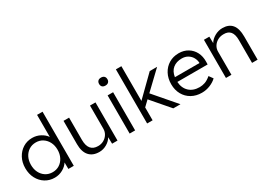

<svg xmlns="http://www.w3.org/2000/svg" viewBox="-6 -1504 3144 2274"><g transform="rotate(-30 1566.0 -367.0)"><path d="M285 10Q214 10 157.5 -25Q101 -60 68.5 -121.5Q36 -183 36 -261Q36 -340 69 -401.5Q102 -463 158 -498Q214 -533 284 -533Q344 -533 394.5 -506Q445 -479 473 -438V-740H548V0H474L473 -89Q447 -47 396 -18.5Q345 10 285 10ZM296 -59Q348 -59 389 -85Q430 -111 453.5 -157Q477 -203 477 -262Q477 -321 453.5 -366.5Q430 -412 389 -438.5Q348 -465 296 -465Q242 -465 201 -438.5Q160 -412 137 -366.5Q114 -321 114 -262Q114 -203 137 -157.5Q160 -112 201 -85.5Q242 -59 296 -59Z M895 10Q805 10 757 -44.5Q709 -99 709 -203V-522H785V-218Q785 -58 916 -58Q960 -58 995 -78Q1030 -98 1050.5 -131.5Q1071 -165 1071 -205V-522H1146V0H1072L1070 -90Q1046 -47 997.5 -18.5Q949 10 895 10Z M1349 -635Q1321 -635 1306.5 -649.5Q1292 -664 1292 -689Q1292 -714 1306.5 -729Q1321 -744 1349 -744Q1376 -744 1391 -729.5Q1406 -715 1406 -689Q1406 -665 1391 -650Q1376 -635 1349 -635ZM1312 0V-522H1387V0Z M1551 0V-740H1626V-265L1888 -522H1989L1752 -296L2007 0H1909L1698 -245L1626 -176V0Z M2297 10Q2219 10 2158.5 -24Q2098 -58 2064 -119Q2030 -180 2030 -259Q2030 -339 2063 -401Q2096 -463 2154.5 -498.5Q2213 -534 2289 -534Q2359 -534 2412.5 -501.5Q2466 -469 2495 -412.5Q2524 -356 2522 -282L2521 -247H2107Q2112 -162 2165 -111.5Q2218 -61 2307 -61Q2344 -61 2380.5 -73.5Q2417 -86 2461 -123L2500 -69Q2465 -35 2411 -12.5Q2357 10 2297 10ZM2289 -462Q2216 -462 2168.5 -423.5Q2121 -385 2110 -310H2446V-317Q2444 -353 2425 -386.5Q2406 -420 2371.5 -441Q2337 -462 2289 -462Z M2629 0V-522H2703L2705 -433Q2729 -475 2779.5 -504Q2830 -533 2886 -533Q2973 -533 3017.5 -480Q3062 -427 3062 -317V0H2986V-313Q2986 -466 2862 -463Q2817 -463 2781 -443Q2745 -423 2724.5 -390Q2704 -357 2704 -318V0Z"/></g></svg>

Font: Lexend Light
Style: Regular
Weight: 300
Designer: Bonnie Shaver-Troup, Thomas Jockin
Foundry: Lexend
Version: Version 1.007; ttfautohint (v1.8.3)